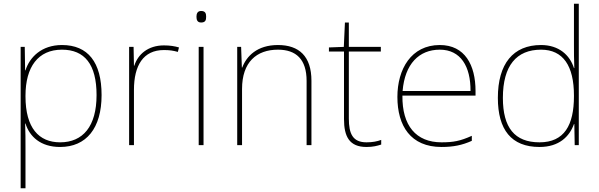

<svg xmlns="http://www.w3.org/2000/svg" viewBox="-20 -873 3220 1032"><path d="M313 -631C203 -631 139 -565 117 -495H115L113 -621H91V139H117V-78C117 -120 117 -164 115 -209H117C139 -139 198 -83 303 -83C444 -83 526 -184 526 -362C526 -538 453 -631 313 -631ZM313 -606C435 -606 499 -527 499 -362C499 -194 426 -108 303 -108C189 -108 117 -185 117 -355V-358C117 -514 185 -606 313 -606Z M861 -629C776 -629 721 -581 702 -520H700L698 -621H674V-93H700V-390C700 -521 750 -604 861 -604C891 -604 911 -601 936 -594L942 -618C918 -625 893 -629 861 -629Z M1061 -814C1041 -814 1036 -799 1036 -783C1036 -766 1041 -752 1061 -752C1085 -752 1088 -766 1088 -783C1088 -799 1085 -814 1061 -814ZM1074 -621H1048V-93H1074Z M1474 -631C1362 -631 1305 -571 1282 -510H1280L1276 -621H1255V-93H1281V-395C1281 -539 1359 -606 1474 -606C1571 -606 1628 -555 1628 -438V-93H1654V-439C1654 -570 1588 -631 1474 -631Z M1950 -108C1876 -108 1855 -154 1855 -236V-596H2027V-621H1855V-752H1834L1828 -621L1748 -618V-596H1829V-233C1829 -140 1857 -83 1950 -83C1985 -83 2007 -89 2029 -96V-121C2007 -113 1983 -108 1950 -108Z M2344 -631C2190 -631 2116 -501 2116 -352C2116 -197 2187 -83 2353 -83C2417 -83 2465 -93 2516 -116V-143C2454 -115 2417 -108 2353 -108C2216 -108 2141 -198 2143 -359H2536V-384C2536 -523 2479 -631 2344 -631ZM2344 -606C2456 -606 2510 -516 2509 -384H2144C2156 -529 2232 -606 2344 -606Z M2880 -83C2985 -83 3041 -139 3065 -206H3067L3069 -93H3091V-853H3065V-636C3065 -594 3065 -552 3067 -507H3065C3043 -577 2984 -631 2888 -631C2738 -631 2656 -530 2656 -347C2656 -176 2728 -83 2880 -83ZM2880 -108C2746 -108 2683 -187 2683 -347C2683 -520 2756 -606 2888 -606C3007 -606 3065 -519 3065 -359V-356C3065 -200 3013 -108 2880 -108Z"/></svg>

Font: Noto Sans Kannada UI Thin
Style: Regular
Weight: 100
Designer: Jelle Bosma - Monotype Design Team
Foundry: Monotype Imaging Inc.
Version: Version 2.005